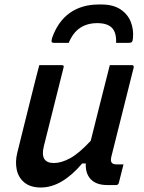

<svg xmlns="http://www.w3.org/2000/svg" viewBox="-20 -824 640 855"><path d="M155 -534H255Q267 -534 263 -523Q241 -435 219 -347.5Q197 -260 175 -172Q157 -98 220 -98Q253 -98 292.5 -119.5Q332 -141 384 -197Q404 -276 423.5 -354.5Q443 -433 469 -534H567Q578 -534 575 -522Q550 -423 524.5 -320.5Q499 -218 476 -127Q471 -106 478 -99Q484 -92 498 -92H530Q525 -72 519.5 -50.5Q514 -29 509 -9Q506 0 497 0H457Q409 0 384.5 -25.5Q360 -51 362 -96H346Q255 11 162 11Q116 11 89 -11Q62 -33 54.5 -68.5Q47 -104 57 -144Q75 -218 93.5 -291Q112 -364 130 -437Q136 -462 142.5 -486.5Q149 -511 155 -534ZM413 -721Q369 -721 337 -700Q305 -679 286 -633H221Q213 -633 210.5 -637Q208 -641 212 -655Q238 -729 291 -766.5Q344 -804 420 -804H432Q483 -804 515.5 -783Q548 -762 562 -727.5Q576 -693 572 -653Q571 -640 566.5 -636.5Q562 -633 552 -633H497Q499 -679 478.5 -700Q458 -721 413 -721Z"/></svg>

Font: Recursive Mn Lnr St Med
Style: Italic
Weight: 500
Italic angle: -15°
Monospace: yes
Version: Version 1.079;hotconv 1.0.112;makeotfexe 2.5.65598; ttfautoh